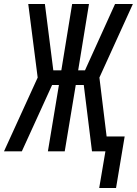

<svg xmlns="http://www.w3.org/2000/svg" viewBox="-37 -755 683 958"><path d="M458 183 489 0H422L381 -331H341L286 0H202L257 -331H223L156 -184L72 0H-17L151 -368L104 -735H187L229 -404H269L323 -735H407L353 -404H387L537 -735H626L459 -368L495 -74H585L542 183Z"/></svg>

Font: Iosevka Extended Oblique
Style: Regular
Weight: 400
Width: 7
Italic angle: -9°
Monospace: yes
Designer: Belleve Invis
Foundry: Belleve Invis
Version: Version 32.0.1; ttfautohint (v1.8.4)